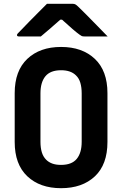

<svg xmlns="http://www.w3.org/2000/svg" viewBox="-20 -966 640 1006"><path d="M300 -720Q411 -720 477 -657.5Q543 -595 543 -478V-222Q543 -104 477 -42Q411 20 300 20Q189 20 123 -42.5Q57 -105 57 -222V-478Q57 -595 123 -657.5Q189 -720 300 -720ZM192 -223Q192 -192 199 -168.5Q206 -145 222 -129Q235 -116 254 -109Q273 -102 300 -102Q356 -102 382 -133.5Q408 -165 408 -223V-477Q408 -508 401 -532Q394 -556 378 -571Q351 -598 300 -598Q244 -598 218 -566.5Q192 -535 192 -477ZM226 -946H362Q369 -946 375 -943Q381 -940 394 -927Q405 -917 430 -891.5Q455 -866 486 -834.5Q517 -803 544 -775H424Q413 -775 408.5 -777Q404 -779 396 -785Q382 -795 360 -814Q338 -833 305 -863H296Q265 -835 240 -814Q215 -793 194 -775H80Q69 -775 69 -782Q69 -786 72.5 -790Q76 -794 90 -808Q107 -826 132 -851.5Q157 -877 182.5 -902.5Q208 -928 226 -946Z"/></svg>

Font: Recursive Mn Lnr St
Style: Bold
Weight: 700
Monospace: yes
Version: Version 1.079;hotconv 1.0.112;makeotfexe 2.5.65598; ttfautoh